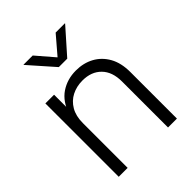

<svg xmlns="http://www.w3.org/2000/svg" viewBox="-209 -852 967 967"><g transform="rotate(-45 274.5 -369.0)"><path d="M130.9 -319.3V0H67.4V-522.5H129.4V-398.9H113.8Q136.2 -467.3 183.8 -499.3Q231.4 -531.2 293 -531.2Q347.2 -531.2 389.6 -508.1Q432.1 -484.9 457 -440.7Q481.9 -396.5 481.9 -331.5V0H418.5V-327.6Q418.5 -396.5 381.3 -434.3Q344.2 -472.2 281.2 -472.2Q238.8 -472.2 204.8 -454.8Q170.9 -437.5 150.9 -403.3Q130.9 -369.1 130.9 -319.3ZM192.9 -738.3 274.9 -643.1 356.4 -738.3H422.4V-736.8L304.7 -604H244.6L127.4 -736.8V-738.3Z"/></g></svg>

Font: Inter 28pt Light
Style: Regular
Weight: 300
Designer: Rasmus Andersson
Foundry: rsms
Version: Version 4.001;git-66647c0bb